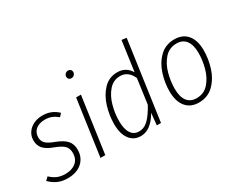

<svg xmlns="http://www.w3.org/2000/svg" viewBox="-103 -1142 1893 1552"><g transform="rotate(-30 844.0 -366.0)"><path d="M383 -475 358 -448Q331 -471 303.5 -482Q276 -493 241 -493Q188 -493 156 -466.5Q124 -440 124 -394Q124 -360 146 -338Q168 -316 225 -295Q293 -269 322 -236Q351 -203 351 -151Q351 -78 301.5 -33.5Q252 11 168 11Q114 11 74.5 -7.5Q35 -26 4 -58L32 -85Q61 -57 93 -43Q125 -29 168 -29Q230 -29 267 -60Q304 -91 304 -148Q304 -188 281.5 -212.5Q259 -237 198 -260Q132 -284 105 -315Q78 -346 78 -393Q78 -432 98.5 -463.5Q119 -495 156.5 -513.5Q194 -532 241 -532Q325 -532 383 -475Z M596 -522 522 0H477L551 -522ZM565 -705Q565 -721 576 -732Q587 -743 603 -743Q616 -743 625 -734.5Q634 -726 634 -713Q634 -697 623.5 -686Q613 -675 596 -675Q582 -675 573.5 -683.5Q565 -692 565 -705Z M1146 -735 1042 0H1003L1014 -111Q944 11 850 11Q784 11 746.5 -40Q709 -91 709 -181Q709 -261 733.5 -342Q758 -423 810 -477.5Q862 -532 939 -532Q1021 -532 1062 -461L1101 -741ZM756 -181Q756 -107 782 -68Q808 -29 855 -29Q905 -29 943.5 -67.5Q982 -106 1023 -180L1055 -412Q1019 -494 943 -494Q881 -494 838.5 -445.5Q796 -397 776 -324.5Q756 -252 756 -181Z M1229 -187Q1229 -265 1254 -344.5Q1279 -424 1334 -478Q1389 -532 1472 -532Q1550 -532 1592.5 -480.5Q1635 -429 1635 -336Q1635 -258 1610.5 -178.5Q1586 -99 1531 -44Q1476 11 1392 11Q1314 11 1271.5 -41.5Q1229 -94 1229 -187ZM1588 -338Q1588 -414 1558 -454Q1528 -494 1471 -494Q1402 -494 1358 -444Q1314 -394 1295 -322.5Q1276 -251 1276 -184Q1276 -108 1306 -68.5Q1336 -29 1393 -29Q1462 -29 1505.5 -78.5Q1549 -128 1568.5 -199Q1588 -270 1588 -338Z"/></g></svg>

Font: Fira Sans Condensed ExtraLight
Style: Italic
Weight: 275
Width: 3
Italic angle: -8°
Designer: Carrois Corporate & Edenspiekermann AG
Foundry: Carrois Corporate GbR & Edenspiekermann AG
Version: Version 4.203